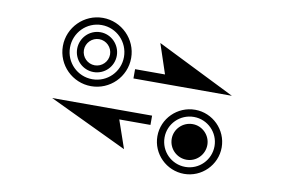

<svg xmlns="http://www.w3.org/2000/svg" viewBox="-71 -831 1341 897"><g transform="rotate(10 600.0 -383.0)"><path d="M730 -209C730 -274 783 -327 849 -327C914 -327 967 -274 967 -209C967 -143 914 -90 849 -90C783 -90 730 -143 730 -209ZM222 -546C222 -617 279 -675 350 -675C421 -675 478 -617 478 -546C478 -475 421 -418 350 -418C279 -418 222 -475 222 -546ZM288 -546C288 -580 316 -608 350 -608C384 -608 412 -580 412 -546C412 -512 384 -484 350 -484C316 -484 288 -512 288 -546ZM553 -122 507 -255H655V-299H181ZM696 -209C696 -125 765 -57 849 -57C932 -57 1001 -125 1001 -209C1001 -293 932 -361 849 -361C765 -361 696 -293 696 -209ZM764 -209C764 -162 802 -124 849 -124C895 -124 933 -162 933 -209C933 -255 895 -293 849 -293C802 -293 764 -255 764 -209ZM188 -547C188 -457 261 -385 350 -385C439 -385 512 -457 512 -547C512 -636 439 -709 350 -709C261 -709 188 -636 188 -547ZM256 -546C256 -494 298 -452 350 -452C402 -452 444 -494 444 -546C444 -598 402 -641 350 -641C298 -641 256 -598 256 -546ZM681 -499H539V-455H1006L634 -640Z"/></g></svg>

Font: CryptoKit_GRILLE 1.4
Style: Regular
Weight: 400
Monospace: yes
Designer: Oceane Juvin
Foundry: http://www.head-geneve.ch
Version: Version 1.004